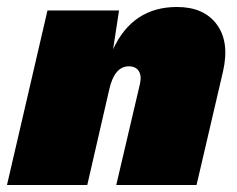

<svg xmlns="http://www.w3.org/2000/svg" viewBox="-40 -530 678 550"><path d="M467 -510Q544 -510 581 -460Q618 -410 599 -326L523 0H293L361 -290Q366 -313 357.5 -326.5Q349 -340 329 -340Q288 -340 273 -274L210 0H-20L96 -500H301L284 -389Q340 -510 467 -510Z"/></svg>

Font: Elaine Sans Black
Style: Italic
Weight: 900
Italic angle: -13°
Designer: Wei Huang
Foundry: Wei Huang
Version: Version 2.001;December 24, 2019;FontCreator 12.0.0.2547 64-b